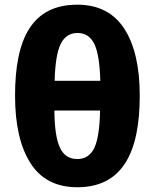

<svg xmlns="http://www.w3.org/2000/svg" viewBox="-20 -785 657 815"><path d="M308.1 9.8C498 9.8 573.2 -135.3 573.2 -378.9C573.2 -501 551.3 -595.7 507.3 -663.6C462.9 -731.4 396.5 -765.1 308.1 -765.1C115.7 -765.1 43.9 -620.6 43.9 -378.9C43.9 -256.8 65.4 -161.6 108.9 -93.3C152.3 -24.4 218.8 9.8 308.1 9.8ZM211.9 -441.9C213.9 -516.6 222.7 -569.3 238.3 -599.6C253.4 -629.9 277.3 -645 309.1 -645C340.8 -645 364.7 -629.9 379.9 -599.6C395 -569.3 403.8 -516.6 405.8 -441.9ZM308.1 -109.9C274.4 -109.9 250 -125.5 234.9 -157.2C219.7 -188.5 211.4 -241.2 210.9 -315.9H404.8C403.3 -240.2 395 -187 379.9 -156.2C364.7 -125.5 340.8 -109.9 308.1 -109.9Z"/></svg>

Font: Noto Reveo Sans
Style: Regular
Weight: 800
Designer: Monotype Design Team
Foundry: Monotype Imaging Inc.
Version: Version 2.007